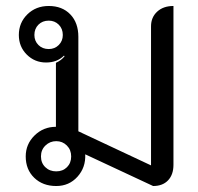

<svg xmlns="http://www.w3.org/2000/svg" viewBox="-20 -613 663 642"><path d="M66 -90Q66 -131 95.5 -160Q125 -189 167 -189V-403Q185 -411 196 -425L194 -427Q171 -404 134 -404Q96 -404 69.5 -430.5Q43 -457 43 -496Q43 -537 71.5 -565Q100 -593 143 -593Q188 -593 215 -565Q242 -537 242 -490V-174L485 -60V-525Q485 -555 505.5 -574Q526 -593 560 -593V-62Q560 -29 542 -10Q524 9 492 9L265 -97Q267 -53 239 -22Q211 9 168 9Q123 9 94.5 -18.5Q66 -46 66 -90ZM190 -496Q190 -517 176.5 -530.5Q163 -544 143 -544Q122 -544 108.5 -530.5Q95 -517 95 -496Q95 -476 108.5 -462.5Q122 -449 143 -449Q163 -449 176.5 -462.5Q190 -476 190 -496ZM218 -90Q218 -112 203.5 -126.5Q189 -141 168 -141Q147 -141 132 -126.5Q117 -112 117 -90Q117 -68 131.5 -54Q146 -40 168 -40Q190 -40 204 -54Q218 -68 218 -90Z"/></svg>

Font: K2D Light
Style: Regular
Weight: 300
Designer: Katatrad Aksorn Co.,Ltd.
Foundry: Cadson Demak Co.,Ltd.
Version: Version 1.000; ttfautohint (v1.6)